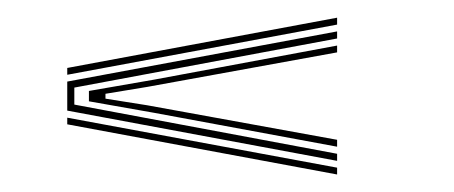

<svg xmlns="http://www.w3.org/2000/svg" viewBox="-20 -511 513 217"><path d="M361 -483.2 56 -426.5V-434.2L361 -491ZM361 -329.2 56 -386V-418.8L361 -475.5V-467.5L64 -412V-392.8L361 -337.2ZM361 -345.2 154.2 -383.5 80.5 -396.5V-408.2L154.2 -421L361 -459.5V-451.8L146.5 -412.8L99.2 -405V-399.5L146.5 -392L361 -353ZM361 -313.8 56 -370.5V-378L361 -321.5Z"/></svg>

Font: Big Shoulders Inline Display Thin Light
Style: Regular
Weight: 300
Version: Version 2.002